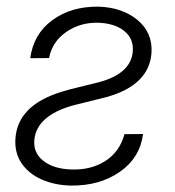

<svg xmlns="http://www.w3.org/2000/svg" viewBox="-20 -559 537 589"><path d="M85.4 -130.4Q81.5 -89.8 113.5 -65.2Q145.5 -40.5 199.7 -39.1Q259.3 -37.1 303.2 -65.2Q347.2 -93.3 361.8 -147.5L418.9 -147.9Q409.2 -74.7 347.4 -31.7Q285.6 11.2 197.8 10.3Q147.9 9.3 107.7 -8.5Q67.4 -26.4 45.9 -58.6Q24.4 -90.8 27.3 -133.3Q33.7 -235.8 168.5 -277.3L195.8 -285.2L281.2 -306.2Q380.4 -332 387.2 -399.4Q391.1 -439.5 361.6 -463.6Q332 -487.8 279.8 -489.3Q225.6 -490.2 183.1 -460.9Q140.6 -431.6 130.4 -380.9L72.8 -380.4Q82.5 -454.1 140.1 -496.8Q197.8 -539.6 282.7 -538.6Q355.5 -536.1 401.9 -497.6Q448.2 -459 444.8 -397.9Q438.5 -297.9 306.6 -261.2L204.6 -235.8Q92.8 -204.6 85.4 -130.4Z"/></svg>

Font: Roboto Light
Style: Italic
Weight: 300
Italic angle: -12°
Designer: Google
Version: Version 2.134; 2016; ttfautohint (v1.6)